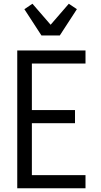

<svg xmlns="http://www.w3.org/2000/svg" viewBox="-20 -1004 540 1024"><path d="M72 0V-735H436V-665H150V-417H380V-347H150V-70H436V0ZM201 -815 110 -955 153 -984 250 -872 347 -984 390 -955 299 -815Z"/></svg>

Font: Iosevka Algr
Style: Regular
Weight: 400
Monospace: yes
Designer: Belleve Invis
Foundry: Belleve Invis
Version: Version 26.0.2; ttfautohint (v1.8.3)